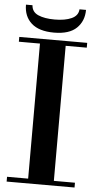

<svg xmlns="http://www.w3.org/2000/svg" viewBox="-61 -960 501 997"><g transform="rotate(5 189.5 -462.0)"><path d="M13 -754H367V-729H257V-25H367V0H13V-25H123V-729H13ZM67 -924Q69 -889 102 -874.5Q135 -860 188 -860Q242 -860 276 -875.5Q310 -891 312 -924H346Q346 -866 308 -829Q270 -792 190 -792Q112 -792 72.5 -827.5Q33 -863 33 -924Z"/></g></svg>

Font: Libre Bodoni
Style: Regular
Weight: 400
Designer: Pablo Impallari, Rodrigo Fuenzalida
Foundry: Pablo Impallari, Rodrigo Fuenzalida
Version: Version 1.001; ttfautohint (v1.5.65-e2d9)